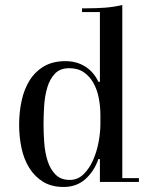

<svg xmlns="http://www.w3.org/2000/svg" viewBox="-20 -723 605 763"><path d="M377 0V-91H371Q354 -42 319 -11Q284 20 233 20Q185 20 151.5 -0.5Q118 -21 96.5 -55.5Q75 -90 65.5 -134.5Q56 -179 56 -227Q56 -277 66 -323Q76 -369 98 -404Q120 -439 155 -459.5Q190 -480 240 -480Q284 -480 318 -459Q352 -438 371 -398H377V-675H306V-690H327Q363 -690 397 -692.5Q431 -695 466 -703V-15H532V0ZM379 -265Q379 -300 372.5 -333.5Q366 -367 351.5 -393Q337 -419 313.5 -435.5Q290 -452 255 -452Q219 -452 198.5 -430.5Q178 -409 168 -375.5Q158 -342 155.5 -302.5Q153 -263 153 -227Q153 -192 156 -153.5Q159 -115 169.5 -82.5Q180 -50 201 -29Q222 -8 257 -8Q289 -8 312 -30.5Q335 -53 350 -87Q365 -121 372 -159.5Q379 -198 379 -229Z"/></svg>

Font: Elsie
Style: Regular
Weight: 400
Designer: Alejandro Inler
Foundry: Alejandro Inler
Version: 1.001